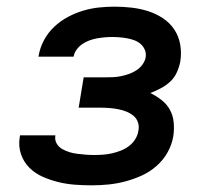

<svg xmlns="http://www.w3.org/2000/svg" viewBox="-20 -548 640 576"><path d="M255 8Q229 8 203.5 6Q178 4 154 -2Q130 -8 107.5 -18Q85 -28 68 -45Q51 -62 43 -85.5Q35 -109 39 -135L40 -142H146V-140Q144 -128 150 -117.5Q156 -107 166.5 -101Q177 -95 188.5 -91.5Q200 -88 212.5 -86.5Q225 -85 237.5 -84Q250 -83 262 -83Q275 -83 289 -84Q303 -85 316 -88Q329 -91 342 -96Q355 -101 366.5 -109.5Q378 -118 385.5 -130Q393 -142 395 -155Q398 -168 394 -180.5Q390 -193 380 -201Q370 -209 358.5 -213.5Q347 -218 334 -220.5Q321 -223 307.5 -224Q294 -225 281 -225H216L231 -316H296Q308 -316 319.5 -316.5Q331 -317 343 -319.5Q355 -322 366.5 -326Q378 -330 389 -337Q400 -344 407.5 -354.5Q415 -365 417 -376Q419 -388 414.5 -398.5Q410 -409 402 -416Q394 -423 383.5 -427Q373 -431 362 -433Q351 -435 339.5 -436Q328 -437 317 -437Q305 -437 294 -436Q283 -435 271.5 -433Q260 -431 249 -427Q238 -423 228 -416.5Q218 -410 210.5 -400Q203 -390 201 -379V-378H95L96 -381Q100 -405 112 -427.5Q124 -450 142.5 -467.5Q161 -485 183.5 -497Q206 -509 229.5 -516Q253 -523 276.5 -525.5Q300 -528 324 -528Q350 -528 375.5 -525Q401 -522 424.5 -514.5Q448 -507 468.5 -493.5Q489 -480 502.5 -460Q516 -440 520.5 -415Q525 -390 521 -364Q518 -348 511 -332Q504 -316 491.5 -304Q479 -292 463 -283.5Q447 -275 431 -269Q449 -260 464.5 -248Q480 -236 489.5 -219Q499 -202 501 -181.5Q503 -161 500 -140Q496 -115 483 -91.5Q470 -68 449.5 -50Q429 -32 404.5 -21Q380 -10 355 -3.5Q330 3 305 5.5Q280 8 255 8Z"/></svg>

Font: Iosevka SmBd Ex Obl
Style: Regular
Weight: 600
Width: 7
Italic angle: -9°
Monospace: yes
Designer: Belleve Invis
Foundry: Belleve Invis
Version: Version 32.5.0; ttfautohint (v1.8.4)